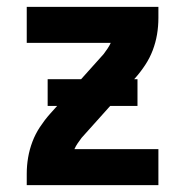

<svg xmlns="http://www.w3.org/2000/svg" viewBox="-20 -540 540 560"><path d="M58 0V-33Q58 -57 62 -80.5Q66 -104 74.5 -126.5Q83 -149 96.5 -169.5Q110 -190 126 -208L282 -382Q288 -390 293.5 -398Q299 -406 303 -415H58V-520H442V-488Q442 -463 438 -439.5Q434 -416 425.5 -393.5Q417 -371 403.5 -350.5Q390 -330 374 -312L218 -138Q212 -130 206.5 -122Q201 -114 197 -105H442V0ZM119 -231V-309H381V-231Z"/></svg>

Font: Iosevka Term Curly Extrabold
Style: Regular
Weight: 800
Designer: Belleve Invis
Foundry: Belleve Invis
Version: Version 32.3.0